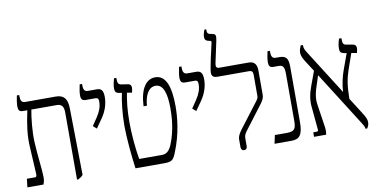

<svg xmlns="http://www.w3.org/2000/svg" viewBox="-81 -1106 2650 1345"><g transform="rotate(-10 1244.5 -433.0)"><path d="M17 0H132C137 -16 141 -27 141 -47C141 -103 124 -227 121 -310C118 -378 128 -476 139 -532H321C357 -532 369 -509 369 -471V7H378C393 -1 405 -9 413 -19L406 -494C405 -563 379 -592 323 -592H105C81 -592 73 -608 73 -636V-647H56C50 -619 46 -591 46 -571C46 -544 54 -532 79 -532H110V-530C90 -437 79 -362 83 -284L94 -83C94 -69 93 -60 83 -60H24Z M568 -321 615 -388C645 -432 661 -482 661 -529C661 -576 647 -592 615 -592H552C530 -592 520 -605 520 -635V-647H503C497 -617 492 -593 492 -572C492 -543 501 -532 527 -532H595C615 -532 617 -519 617 -504C617 -469 606 -437 580 -398L543 -343Z M786 0H993C1046 0 1056 -13 1074 -55C1130 -190 1138 -310 1138 -381C1138 -521 1107 -604 1032 -604C967 -604 923 -542 917 -418H941C947 -492 974 -545 1024 -545C1079 -545 1100 -478 1100 -371C1100 -257 1079 -176 1054 -116C1037 -78 1017 -60 985 -60H823C809 -139 800 -243 800 -325C800 -420 809 -480 819 -532L854 -526C857 -539 860 -550 860 -560C860 -577 852 -587 837 -589L790 -596C769 -600 764 -611 764 -636V-647H747C739 -618 735 -597 735 -578C735 -555 741 -544 765 -540L784 -537C772 -482 761 -395 761 -309C761 -224 773 -97 786 0Z M1275 -321 1322 -388C1352 -432 1368 -482 1368 -529C1368 -576 1354 -592 1322 -592H1259C1237 -592 1227 -605 1227 -635V-647H1210C1204 -617 1199 -593 1199 -572C1199 -543 1208 -532 1234 -532H1302C1322 -532 1324 -519 1324 -504C1324 -469 1313 -437 1287 -398L1250 -343Z M1558 7C1573 7 1580 -3 1580 -19V-73C1580 -94 1587 -105 1598 -121L1727 -291C1744 -314 1753 -332 1753 -351V-525C1753 -558 1743 -592 1696 -592H1486C1467 -592 1460 -603 1466 -629L1499 -783C1506 -817 1502 -828 1485 -832L1462 -837C1447 -840 1443 -849 1443 -866V-873H1430C1426 -863 1418 -840 1418 -823C1418 -806 1424 -796 1440 -792L1457 -788C1465 -786 1465 -780 1463 -772C1455 -737 1422 -598 1422 -567C1422 -540 1440 -532 1461 -532H1689C1706 -532 1715 -524 1715 -502V-352C1715 -339 1712 -332 1701 -317L1566 -140C1548 -115 1536 -96 1536 -72V-19C1536 -2 1545 7 1558 7Z M1775 0H1896C1953 0 1977 -28 1977 -119V-512C1977 -576 1959 -592 1912 -592H1888C1864 -592 1856 -608 1856 -636V-647H1839C1833 -619 1828 -591 1828 -570C1828 -544 1836 -532 1862 -532H1898C1931 -532 1939 -516 1939 -463V-134C1939 -79 1928 -60 1874 -60H1788Z M2056 0H2142C2148 -21 2145 -49 2139 -82L2119 -216C2110 -266 2123 -313 2141 -365L2159 -420L2399 -41C2413 -19 2420 -8 2421 7H2433C2440 -4 2447 -17 2447 -35C2447 -57 2438 -74 2417 -107L2346 -219C2347 -312 2356 -361 2375 -418L2415 -533L2454 -526C2457 -540 2460 -550 2460 -560C2460 -580 2449 -587 2436 -589L2390 -597C2371 -600 2365 -610 2365 -636V-647H2348C2339 -621 2335 -597 2335 -578C2335 -555 2341 -546 2365 -541L2383 -538L2343 -428C2327 -385 2313 -326 2311 -274L2112 -588C2099 -607 2091 -624 2091 -641V-647H2075C2070 -633 2062 -616 2062 -597C2062 -581 2069 -561 2085 -535L2136 -456L2100 -358C2079 -302 2070 -255 2077 -199L2091 -49C2093 -37 2090 -32 2079 -32H2056Z"/></g></svg>

Font: Noto Serif Hebrew Condensed Light
Style: Regular
Weight: 300
Width: 3
Designer: Monotype Design Team
Foundry: Monotype Imaging Inc.
Version: Version 2.004